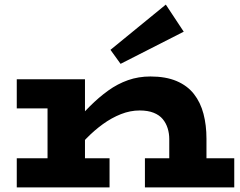

<svg xmlns="http://www.w3.org/2000/svg" viewBox="-20 -816 1045 836"><path d="M717 0V-211Q717 -235 710 -257.5Q703 -280 688.5 -297.5Q674 -315 649 -325Q624 -335 588 -335Q547 -335 506.5 -319Q466 -303 428 -275.5Q390 -248 356 -213Q322 -178 294 -141V-268Q332 -314 371 -353Q410 -392 451 -421.5Q492 -451 537.5 -467Q583 -483 635 -483Q702 -483 749 -463Q796 -443 824.5 -406.5Q853 -370 866 -320.5Q879 -271 879 -212V0ZM53 0V-127H457V0ZM187 0V-471H350V0ZM53 -344V-471H310V-344ZM611 0V-127H1000V0ZM505 -538 461 -599 702 -796 780 -678Z"/></svg>

Font: BioRhyme SemiExpanded ExtraBold
Style: Regular
Weight: 800
Width: 6
Designer: Aoife Mooney
Foundry: Aoife Mooney Type
Version: Version 1.600;gftools[0.9.33]